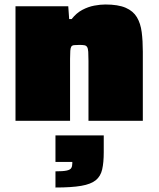

<svg xmlns="http://www.w3.org/2000/svg" viewBox="-20 -538 707 855"><path d="M49 0V-510H284L288 -453H299Q320 -480 346.5 -494Q373 -508 400 -513Q427 -518 449 -518Q506 -518 539.5 -503.5Q573 -489 589.5 -461.5Q606 -434 611 -395Q616 -356 616 -308V0H374V-267Q374 -293 373 -307.5Q372 -322 368 -328.5Q364 -335 356 -336.5Q348 -338 334 -338Q319 -338 310 -337Q301 -336 297.5 -330.5Q294 -325 293 -312Q292 -299 292 -276V0ZM227 297V225Q261 225 277 221.5Q293 218 297.5 210Q302 202 302 189V183H227V65H442V140Q442 186 435 216.5Q428 247 406.5 264.5Q385 282 342 289.5Q299 297 227 297Z"/></svg>

Font: Saira Expanded Black
Style: Regular
Weight: 900
Width: 7
Designer: Hector Gatti with collaboration of the Omnibus-Type team
Foundry: Omnibus-Type
Version: Version 1.101